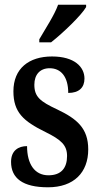

<svg xmlns="http://www.w3.org/2000/svg" viewBox="-20 -786 422 816"><path d="M147 -619V-606H197C249 -647 326 -721 346 -756V-766H227C211 -721 174 -666 147 -619ZM184 10C294 10 355 -53 355 -151C355 -241 307 -281 223 -321C150 -355 126 -375 126 -426C126 -469 150 -496 191 -496C239 -496 270 -460 270 -391C316 -391 339 -414 339 -452C339 -502 296 -546 201 -546C103 -546 37 -495 37 -398C37 -309 79 -271 173 -225C240 -192 265 -169 265 -123C265 -73 241 -41 186 -41C127 -41 95 -89 95 -165C59 -165 27 -147 27 -98C27 -29 76 10 184 10Z"/></svg>

Font: Noto Serif Lao ExtraCondensed SemiBold
Style: Regular
Weight: 600
Width: 2
Designer: Monotype Design Team
Foundry: Monotype Imaging Inc.
Version: Version 2.003